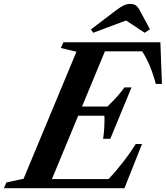

<svg xmlns="http://www.w3.org/2000/svg" viewBox="-86 -982 864 1002"><path d="M-65.5 0 -52.5 -30 37 -49 313 -712 231.5 -731.5 245 -761.5H751L759 -544H727Q713.5 -595 696.2 -636.8Q679 -678.5 656 -714H461.5L342 -426H474.5Q501.5 -451.5 524.8 -477.8Q548 -504 563.5 -526H600.5L489.5 -257.5H452Q456.5 -284.5 458.2 -317Q460 -349.5 459 -378H322L185 -47.5H481Q567 -141 622.5 -230.5H655L563.5 0ZM400.5 -811 388.5 -828.5 521.5 -929.5Q545 -947 560.5 -954.2Q576 -961.5 593.5 -961.5Q611.5 -961.5 622.2 -954.2Q633 -947 642.5 -929.5L696.5 -829L669 -811L572 -875Z"/></svg>

Font: Libre Caslon Text SemiBold Italic
Style: Regular
Weight: 600
Italic angle: -22.583°
Designer: Pablo Impallari, Rodrigo Fuenzalida, Katja Schimmel
Foundry: Pablo Impallari, Rodrigo Fuenzalida
Version: Version 2.000